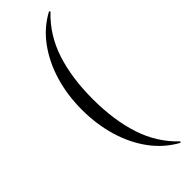

<svg xmlns="http://www.w3.org/2000/svg" viewBox="-281 -739 871 871"><g transform="rotate(-45 154.5 -303.5)"><path d="M65 -304Q65 -398 89.5 -480Q114 -562 160.5 -625.5Q207 -689 274 -725Q276 -726 278 -723.5Q280 -721 278 -719Q202 -647 168 -543Q134 -439 134 -304Q134 -169 168 -65Q202 39 278 111Q280 112 278 115Q276 118 274 117Q207 80 160.5 17Q114 -46 89.5 -128.5Q65 -211 65 -304Z"/></g></svg>

Font: Cormorant Garamond Light
Style: Regular
Weight: 400
Version: Version 4.001